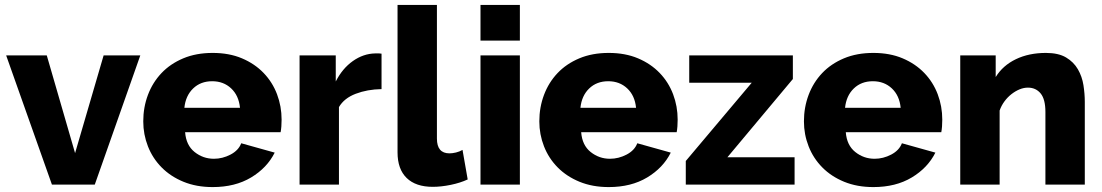

<svg xmlns="http://www.w3.org/2000/svg" viewBox="-20 -750 4478 780"><path d="M191 0 5 -525H170L285 -128L401 -525H550L365 0Z M844 10Q778 10 725.5 -11.5Q673 -33 636.5 -70Q600 -107 581 -155.5Q562 -204 562 -257Q562 -314 581 -364.5Q600 -415 636 -453Q672 -491 724.5 -513Q777 -535 844 -535Q911 -535 963 -513Q1015 -491 1051 -453.5Q1087 -416 1105.5 -367Q1124 -318 1124 -264Q1124 -250 1123 -236.5Q1122 -223 1120 -213H732Q736 -160 770.5 -132.5Q805 -105 849 -105Q884 -105 916.5 -122Q949 -139 960 -168L1096 -130Q1065 -68 1000 -29Q935 10 844 10ZM955 -312Q950 -362 919 -391Q888 -420 842 -420Q795 -420 764.5 -390.5Q734 -361 729 -312Z M1530 -388Q1472 -387 1425 -369Q1378 -351 1357 -315V0H1197V-525H1344V-419Q1371 -472 1413.5 -502Q1456 -532 1504 -533Q1515 -533 1520 -533Q1525 -533 1530 -532Z M1595 -730H1755V-187Q1755 -127 1806 -127Q1818 -127 1832.5 -130.5Q1847 -134 1859 -141L1880 -21Q1850 -7 1811 1Q1772 9 1738 9Q1669 9 1632 -27Q1595 -63 1595 -131Z M1932 0V-525H2092V0ZM1932 -585V-730H2092V-585Z M2453 10Q2387 10 2334.5 -11.5Q2282 -33 2245.5 -70Q2209 -107 2190 -155.5Q2171 -204 2171 -257Q2171 -314 2190 -364.5Q2209 -415 2245 -453Q2281 -491 2333.5 -513Q2386 -535 2453 -535Q2520 -535 2572 -513Q2624 -491 2660 -453.5Q2696 -416 2714.5 -367Q2733 -318 2733 -264Q2733 -250 2732 -236.5Q2731 -223 2729 -213H2341Q2345 -160 2379.5 -132.5Q2414 -105 2458 -105Q2493 -105 2525.5 -122Q2558 -139 2569 -168L2705 -130Q2674 -68 2609 -29Q2544 10 2453 10ZM2564 -312Q2559 -362 2528 -391Q2497 -420 2451 -420Q2404 -420 2373.5 -390.5Q2343 -361 2338 -312Z M2766 -96 3034 -414H2780V-525H3201V-429L2935 -111H3208V0H2766Z M3528 10Q3462 10 3409.5 -11.5Q3357 -33 3320.5 -70Q3284 -107 3265 -155.5Q3246 -204 3246 -257Q3246 -314 3265 -364.5Q3284 -415 3320 -453Q3356 -491 3408.5 -513Q3461 -535 3528 -535Q3595 -535 3647 -513Q3699 -491 3735 -453.5Q3771 -416 3789.5 -367Q3808 -318 3808 -264Q3808 -250 3807 -236.5Q3806 -223 3804 -213H3416Q3420 -160 3454.5 -132.5Q3489 -105 3533 -105Q3568 -105 3600.5 -122Q3633 -139 3644 -168L3780 -130Q3749 -68 3684 -29Q3619 10 3528 10ZM3639 -312Q3634 -362 3603 -391Q3572 -420 3526 -420Q3479 -420 3448.5 -390.5Q3418 -361 3413 -312Z M4387 0H4227V-295Q4227 -347 4207.5 -370.5Q4188 -394 4156 -394Q4139 -394 4122 -387Q4105 -380 4089 -367.5Q4073 -355 4060.5 -338Q4048 -321 4041 -301V0H3881V-525H4025V-437Q4054 -484 4107 -509.5Q4160 -535 4229 -535Q4280 -535 4311 -516.5Q4342 -498 4359 -468.5Q4376 -439 4381.5 -404Q4387 -369 4387 -336Z"/></svg>

Font: Boldmen
Style: Bold
Weight: 700
Designer: Matt McInerney, Pablo Impallari, Rodrigo Fuenzalida
Foundry: LIVING CONCEPT
Version: Version 1.000